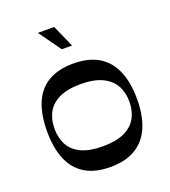

<svg xmlns="http://www.w3.org/2000/svg" viewBox="-130 -788 795 897"><g transform="rotate(-20 267.5 -339.5)"><path d="M266 13Q191 13 141.5 -17Q92 -47 68 -104.5Q44 -162 44 -244Q44 -327 68 -384.5Q92 -442 142 -471.5Q192 -501 266 -501Q342 -501 391.5 -471.5Q441 -442 466 -384.5Q491 -327 491 -244Q491 -162 466.5 -104.5Q442 -47 392 -17Q342 13 266 13ZM266 -90Q331 -90 372.5 -109Q414 -128 433.5 -163Q453 -198 453 -244Q453 -291 433.5 -325.5Q414 -360 372.5 -379.5Q331 -399 266 -399Q201 -399 160 -379.5Q119 -360 100 -325.5Q81 -291 81 -244Q81 -198 100 -163Q119 -128 160 -109Q201 -90 266 -90ZM240 -582 161 -692H242L291 -582Z"/></g></svg>

Font: Ojuju SemiBold
Style: Regular
Weight: 600
Designer: Chisaokwu Joboson, Mirko Velimirovic
Foundry: Udi Foundry
Version: Version 1.000